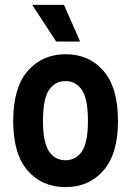

<svg xmlns="http://www.w3.org/2000/svg" viewBox="-20 -755 536 786"><path d="M34 -260Q34 -396 93.5 -464.5Q153 -533 249 -533Q345 -533 404 -464.5Q463 -396 463 -260Q463 -125 403.5 -57Q344 11 248 11Q152 11 93 -57Q34 -125 34 -260ZM156 -260Q156 -172 180.5 -135.5Q205 -99 248 -99Q291 -99 315.5 -135.5Q340 -172 340 -260Q340 -350 315.5 -386.5Q291 -423 248 -423Q205 -423 180.5 -386.5Q156 -350 156 -260ZM112 -735H242L308 -585H210Z"/></svg>

Font: Radio Canada Condensed SemiBold
Style: Regular
Weight: 600
Width: 3
Designer: Charles Daoud, Etienne Aubert Bonn, Alexandre Saumier Demers, Jacques Le Bailly
Foundry: Radio-Canada
Version: Version 2.104; ttfautohint (v1.8.4.7-5d5b);gftools[0.9.28.de